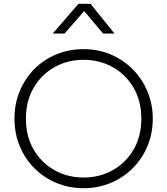

<svg xmlns="http://www.w3.org/2000/svg" viewBox="-20 -973 878 1008"><path d="M419 15Q342 15 275.8 -12.8Q209.5 -40.5 160.2 -90Q111 -139.5 83.5 -206Q56 -272.5 56 -350Q56 -428 83.5 -494.5Q111 -561 160.2 -610.5Q209.5 -660 275.8 -687.5Q342 -715 419 -715Q495.5 -715 561.5 -687Q627.5 -659 677 -609Q726.5 -559 754.2 -492.8Q782 -426.5 782 -350Q782 -272.5 754.2 -206Q726.5 -139.5 677 -90Q627.5 -40.5 561.5 -12.8Q495.5 15 419 15ZM419 -41Q503 -41 571.8 -79.5Q640.5 -118 681.2 -187.5Q722 -257 722 -350Q722 -443 681.2 -512.5Q640.5 -582 571.8 -620.5Q503 -659 419 -659Q335 -659 266.2 -620.5Q197.5 -582 156.8 -512.5Q116 -443 116 -350Q116 -257 156.8 -187.5Q197.5 -118 266.2 -79.5Q335 -41 419 -41ZM257 -797 392 -953H455L581 -797H521L422 -915L319 -797Z"/></svg>

Font: Geologica Thin
Style: Regular
Weight: 100
Designer: Sindre Bremnes, Frode Helland
Foundry: Monokrom Skriftforlag AS
Version: Version 1.010; ttfautohint (v1.8.4.7-5d5b);gftools[0.9.28]